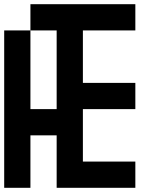

<svg xmlns="http://www.w3.org/2000/svg" viewBox="-20 -895 790 915"><path d="M0 0V-750H125V-375H250V-750H125V-875H625V-750H375V-500H625V-375H375V-125H625V0H250V-250H125V0Z"/></svg>

Font: Galmuri7 Regular
Style: Regular
Weight: 400
Designer: Lee Minseo (quiple)
Version: Version 2.399;hotconv 1.1.1;makeotfexe 2.6.0 DEVELOPMENT